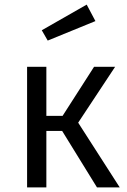

<svg xmlns="http://www.w3.org/2000/svg" viewBox="-20 -817 554 837"><path d="M357.9 -796.9 396 -725.1 188 -640.1 162.1 -685.1ZM481.9 -525.9 320.8 -282.2 502 0H402.8L251 -246.1H182.1V0H98.1V-525.9H182.1V-312H252.9L390.1 -525.9Z"/></svg>

Font: Fira Sans Book
Style: Regular
Weight: 350
Designer: Carrois Corporate & Edenspiekermann AG
Foundry: Carrois Corporate GbR & Edenspiekermann AG
Version: Version 4.203;PS 004.203;hotconv 1.0.88;makeotf.lib2.5.64775